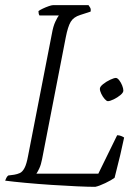

<svg xmlns="http://www.w3.org/2000/svg" viewBox="-24 -724 535 744"><path d="M345 0Q320 0 274.5 -2Q229 -4 176 -7.5Q123 -11 74.5 -15.5Q26 -20 -4 -24Q-2 -29 0.5 -34.5Q3 -40 8 -44L31 -47Q43 -49 53 -53.5Q63 -58 71 -73Q79 -88 85 -121L177 -593Q182 -622 190.5 -640Q199 -658 204 -664H129Q125 -670 125 -681Q130 -685 141.5 -690.5Q153 -696 164.5 -700Q176 -704 181 -704H319Q321 -701 325 -695Q329 -689 327 -679L287 -666Q261 -658 250 -639.5Q239 -621 231 -580L139 -107Q135 -86 128.5 -72Q122 -58 117 -51H357L430 -200Q438 -200 445.5 -197Q453 -194 457 -191Q452 -166 442 -123.5Q432 -81 420 -35Q408 -26 384 -14.5Q360 -3 345 0ZM394 -332Q389 -332 381.5 -340.5Q374 -349 368.5 -360.5Q363 -372 363 -380Q363 -388 375.5 -398Q388 -408 403 -415Q418 -422 425 -422Q431 -422 438 -413Q445 -404 449.5 -392.5Q454 -381 454 -373Q454 -365 442.5 -355.5Q431 -346 416.5 -339Q402 -332 394 -332Z"/></svg>

Font: Texturina 72pt 72pt Thin
Style: Italic
Weight: 100
Italic angle: -11°
Designer: Guillermo Torres Carreño
Foundry: Omnibus-Type
Version: Version 1.002; ttfautohint (v1.8.3)